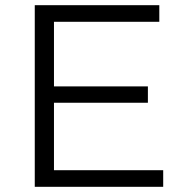

<svg xmlns="http://www.w3.org/2000/svg" viewBox="-20 -720 709 740"><path d="M188 -64H609V0H114V-700H594V-636H188V-387H550V-324H188Z"/></svg>

Font: Modern
Style: Small
Weight: 400
Designer: Julieta Ulanovsky
Foundry: Julieta Ulanovsky
Version: Version 8.000